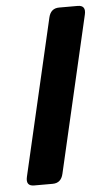

<svg xmlns="http://www.w3.org/2000/svg" viewBox="-52 -734 420 768"><g transform="rotate(-5 158.5 -350.0)"><path d="M53.7 0Q19.5 0 27.8 -36.6L172.9 -663.6Q181.2 -700.2 215.3 -700.2H289.6Q323.7 -700.2 315.4 -663.6L170.4 -36.6Q162.1 0 127.9 0Z"/></g></svg>

Font: Istok
Style: Bold Italic
Weight: 700
Italic angle: -13°
Designer: Andrey V. Panov
Foundry: Andrey V. Panov
Version: Version 1.0.3